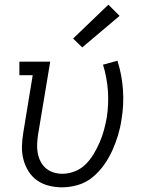

<svg xmlns="http://www.w3.org/2000/svg" viewBox="-20 -794 640 822"><path d="M246 8Q217 8 189 1Q161 -6 138.5 -22Q116 -38 101.5 -61.5Q87 -85 80 -112.5Q73 -140 74 -169.5Q75 -199 80 -228L120 -472H63V-530H195L143 -218Q140 -198 139 -178Q138 -158 141.5 -139Q145 -120 153.5 -103Q162 -86 176 -74Q190 -62 208.5 -56Q227 -50 247 -50Q274 -50 300.5 -60.5Q327 -71 347 -91Q367 -111 381.5 -135.5Q396 -160 407 -185.5Q418 -211 425 -237Q432 -263 437 -290Q446 -349 442 -405.5Q438 -462 421 -517L483 -534Q502 -473 506.5 -409.5Q511 -346 500 -281Q495 -247 485 -214Q475 -181 460.5 -149Q446 -117 425 -87.5Q404 -58 376 -35Q348 -12 313.5 -2Q279 8 246 8ZM332 -591 293 -629 444 -774 492 -726Z"/></svg>

Font: Iosevka Slab LtExObl
Style: Regular
Weight: 300
Width: 7
Italic angle: -9°
Monospace: yes
Designer: Belleve Invis
Foundry: Belleve Invis
Version: Version 11.1.0; ttfautohint (v1.8.3)